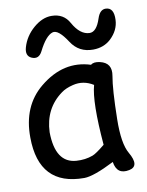

<svg xmlns="http://www.w3.org/2000/svg" viewBox="-88 -825 700 916"><g transform="rotate(-10 262.0 -366.5)"><path d="M149.2 -603.8Q130.7 -566.8 96.7 -582.2Q67.9 -595.4 79.5 -635.4Q94.5 -687.3 137.6 -724.6Q181 -762 225.7 -761.5Q284.2 -761.1 310.9 -711.9Q344.9 -651.2 390.1 -649.5Q424.5 -648.1 444.7 -710.6Q458 -751.9 486.9 -750.6Q526 -749.2 523.4 -689.9Q521.3 -639.8 480.4 -601.1Q446 -569 394.4 -568.6Q325.1 -568.2 288.5 -624.8Q244.7 -692.5 216.3 -682.9Q183.6 -672.3 149.2 -603.8ZM246.1 27.3Q26.9 27.8 25.4 -207Q23.9 -359.9 126 -443.4Q243.2 -539.6 371.1 -499Q385.3 -511.2 415 -504.4Q473.6 -491.2 462.4 -428.7Q451.2 -367.7 448.7 -220.7Q446.8 -103.5 475.1 -54.7Q516.6 16.6 463.4 27.3Q402.3 40 392.6 -24.4Q291.5 26.9 246.1 27.3ZM302.7 -70.8Q320.3 -77.1 363.8 -112.8Q346.2 -322.8 368.7 -401.9Q321.3 -431.6 269.5 -418.9Q233.4 -410.2 211.9 -394Q125 -331.1 120.6 -216.3Q122.1 -66.9 223.1 -60.1Q265.6 -57.1 302.7 -70.8Z"/></g></svg>

Font: Comic Relief
Style: Regular
Weight: 400
Designer: Jeff Davis
Foundry: Loudifier
Version: Version 1.0